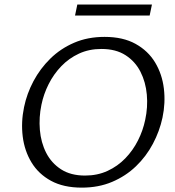

<svg xmlns="http://www.w3.org/2000/svg" viewBox="-20 -833 786 862"><path d="M347.1 9.4Q265.3 9.4 209.1 -21.2Q153 -51.7 121.5 -103.7Q90 -155.7 82 -220.2Q74 -284.7 88 -352.1Q100.5 -412.7 130.4 -468.9Q160.3 -525 206 -569.9Q251.6 -614.7 312.6 -641Q373.6 -667.4 449.5 -667.4Q532.2 -667.4 588.5 -636.1Q644.9 -604.9 676.5 -552.4Q708 -499.9 715.7 -435.4Q723.5 -370.9 709.5 -304.9Q696.5 -243.9 666.4 -187.3Q636.3 -130.6 590.4 -86.5Q544.5 -42.4 483.5 -16.5Q422.5 9.4 347.1 9.4ZM361.7 -44.8Q417.6 -44.8 463 -65.8Q508.3 -86.7 542.6 -122.2Q576.9 -157.6 599.5 -202.5Q622.1 -247.3 631.9 -295Q644.3 -351.9 639.2 -408.1Q634.2 -464.4 610.7 -510.7Q587.2 -557.1 543.7 -585.1Q500.3 -613.2 435.4 -613.2Q379.5 -613.2 334.4 -592.2Q289.3 -571.3 255.2 -535.8Q221.1 -500.4 198.5 -455.5Q175.9 -410.7 166.1 -363Q154.2 -306.1 159 -249.6Q163.8 -193.2 187.3 -147Q210.8 -100.9 254 -72.9Q297.3 -44.8 361.7 -44.8ZM316.9 -763.3 327.1 -812.5H662.1L651.9 -763.3Z"/></svg>

Font: Ysabeau
Style: Bold Italic
Weight: 700
Italic angle: -12°
Designer: Christian Thalmann (Catharsis Fonts)
Version: Version 2.002